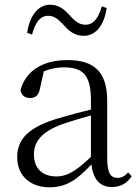

<svg xmlns="http://www.w3.org/2000/svg" viewBox="-20 -781 591 815"><path d="M95 -642 116 -634C130 -686 150 -714 185 -714C216 -714 233 -692 256 -669C275 -648 298 -629 335 -629C389 -629 422 -676 433 -747L412 -754C398 -704 377 -676 343 -676C314 -676 295 -694 273 -719C253 -741 229 -761 193 -761C140 -761 106 -712 95 -642ZM455 13C490 13 519 -2 539 -33L524 -49C508 -32 496 -26 479 -26C450 -26 435 -45 435 -111V-354C435 -476 379 -526 267 -526C160 -526 88 -479 67 -398C71 -377 85 -365 107 -365C130 -365 145 -376 150 -407L166 -478C195 -490 223 -495 250 -495C330 -495 366 -466 366 -354V-316C321 -305 272 -292 228 -279C100 -241 53 -190 53 -114C53 -31 113 14 190 14C262 14 307 -18 368 -83C375 -23 402 13 455 13ZM366 -115C300 -52 262 -32 220 -32C162 -32 124 -64 124 -126C124 -179 156 -221 242 -253C279 -266 323 -279 366 -291Z"/></svg>

Font: Noto Serif TC Light
Style: Regular
Weight: 300
Designer: Ryoko NISHIZUKA 西塚涼子 (kana & ideographs); Frank Grießhammer (Latin, Greek & Cyrillic); Wenlong ZHANG 张文龙 (bopomofo); San
Foundry: Adobe
Version: Version 2.001;hotconv 1.1.0;makeotfexe 2.6.0